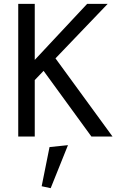

<svg xmlns="http://www.w3.org/2000/svg" viewBox="-20 -711 611 1000"><path d="M161 0H75V-691H161V-399L434 -691H541L269 -407L566 0H456L207 -342L161 -294ZM244 269 197 259 238 55 334 45Z"/></svg>

Font: Average Sans
Style: Regular
Weight: 400
Designer: Eduardo Rodriguez Tunni
Foundry: Eduardo Rodriguez Tunni
Version: Version 1.001